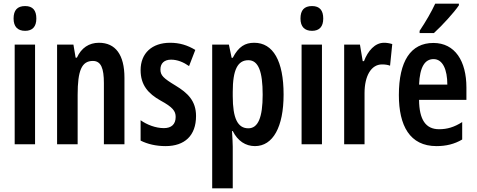

<svg xmlns="http://www.w3.org/2000/svg" viewBox="-20 -786 2596 1046"><path d="M117 -753C74 -753 54 -730 54 -685C54 -641 76 -618 117 -618C157 -618 178 -641 178 -685C178 -729 159 -753 117 -753ZM171 -543H60V0H171Z M519 -553C465 -553 423 -525 399 -472H392L380 -543H291V0H403V-269C403 -402 425 -454 486 -454C531 -454 546 -413 546 -333V0H658V-362C658 -488 609 -553 519 -553Z M1048 -154C1048 -237 1002 -280 936 -320C870 -360 854 -375 854 -408C854 -441 875 -461 912 -461C947 -461 980 -447 1010 -426L1044 -514C1001 -540 958 -553 907 -553C808 -553 746 -496 746 -404C746 -323 787 -276 855 -238C921 -202 937 -181 937 -149C937 -109 914 -88 873 -88C827 -88 780 -107 746 -131V-20C784 -1 830 10 882 10C986 10 1048 -47 1048 -154Z M1365 -553C1316 -553 1280 -533 1248 -471H1242L1227 -543H1136V240H1248V13C1248 -7 1246 -35 1244 -72H1248C1275 -18 1318 10 1369 10C1467 10 1525 -94 1525 -271C1525 -454 1468 -553 1365 -553ZM1333 -458C1388 -458 1411 -396 1411 -270C1411 -146 1386 -87 1333 -87C1275 -87 1248 -141 1248 -262V-286C1248 -406 1275 -458 1333 -458Z M1680 -753C1637 -753 1617 -730 1617 -685C1617 -641 1639 -618 1680 -618C1720 -618 1741 -641 1741 -685C1741 -729 1722 -753 1680 -753ZM1734 -543H1623V0H1734Z M2072 -553C2022 -553 1984 -508 1963 -453H1956L1941 -543H1855V0H1966V-279C1966 -372 2002 -435 2061 -435C2078 -435 2093 -433 2105 -428L2117 -546C2100 -551 2086 -553 2072 -553Z M2480 -757V-766H2351C2330 -721 2302 -672 2266 -618V-606H2344C2388 -646 2454 -718 2480 -757ZM2341 -552C2217 -552 2153 -452 2153 -268C2153 -102 2212 10 2358 10C2410 10 2456 -1 2498 -26V-121C2454 -93 2416 -82 2372 -82C2299 -82 2264 -134 2263 -242H2521V-309C2521 -453 2459 -552 2341 -552ZM2342 -464C2392 -464 2417 -407 2417 -325H2263C2267 -422 2295 -464 2342 -464Z"/></svg>

Font: Noto Sans Myanmar UI ExtraCondensed SemiBold
Style: Regular
Weight: 600
Width: 2
Designer: Monotype Design Team
Foundry: Monotype Imaging Inc.
Version: Version 2.103